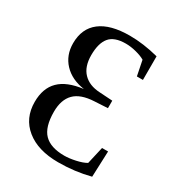

<svg xmlns="http://www.w3.org/2000/svg" viewBox="-162 -771 825 887"><g transform="rotate(30 250.5 -327.0)"><path d="M45.4 -178.2Q45.4 -251 86.4 -291.7Q127.4 -332.5 212.4 -342.8Q143.1 -353 103.3 -395.5Q63.5 -438 63.5 -501.5Q63.5 -580.1 117.2 -621.3Q170.9 -662.6 273.9 -662.6Q346.2 -662.6 427.7 -641.6V-515.6H395.5L379.4 -595.7Q361.3 -606.4 332 -614Q302.7 -621.6 275.9 -621.6Q214.8 -621.6 189.2 -590.3Q163.6 -559.1 163.6 -495.6Q163.6 -434.6 195.1 -401.9Q226.6 -369.1 283.2 -366.2L353 -361.8V-321.8L283.2 -317.9Q211.4 -314.5 178.2 -280.8Q145 -247.1 145 -183.1Q145 -101.6 179.7 -66.2Q214.4 -30.8 287.6 -30.8Q313.5 -30.8 346.9 -38.1Q380.4 -45.4 400.4 -57.1L421.4 -148.9H453.6L448.2 -11.2Q366.7 9.8 278.3 9.8Q170.4 9.8 107.9 -40.8Q45.4 -91.3 45.4 -178.2Z"/></g></svg>

Font: Times New Roman
Style: Regular
Weight: 400
Designer: Steve Matteson
Foundry: Ascender Corporation
Version: Version 2.00.3